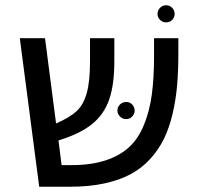

<svg xmlns="http://www.w3.org/2000/svg" viewBox="-20 -709 757 729"><path d="M610.8 -624Q597.2 -624 587.6 -633.5Q578.1 -643.1 578.1 -655.8Q578.1 -669.4 587.6 -679.2Q597.2 -689 610.8 -689Q624.5 -689 633.8 -679.2Q643.1 -669.4 643.1 -655.8Q643.1 -642.6 633.5 -633.3Q624 -624 610.8 -624ZM564.9 -564H657.2V-505.9Q657.2 -438.5 652.3 -383.3Q647.5 -328.1 634.8 -274.9Q622.1 -221.7 601.8 -180.7Q581.5 -139.6 549.8 -105Q518.1 -70.3 475.8 -47.6Q433.6 -24.9 376 -12.5Q318.4 0 247.1 0H128.9L55.2 -564H150.9L192.9 -240.2Q244.6 -262.7 270.5 -286.6Q296.4 -310.5 309.1 -354.5Q321.8 -398.4 321.8 -476.1V-564H414.1V-476.1Q414.1 -386.7 394.3 -330.3Q374.5 -273.9 328.9 -237.3Q283.2 -200.7 202.1 -175.8L213.9 -82H250Q324.7 -82 379.4 -99.6Q434.1 -117.2 469.7 -149.9Q505.4 -182.6 526.6 -234.9Q547.9 -287.1 556.4 -349.6Q564.9 -412.1 564.9 -497.1ZM459 -256.8Q445.3 -256.8 435.5 -266.6Q425.8 -276.4 425.8 -289.1Q425.8 -302.7 435.5 -312.3Q445.3 -321.8 459 -321.8Q472.7 -321.8 481.9 -312.3Q491.2 -302.7 491.2 -289.1Q491.2 -275.9 481.7 -266.4Q472.2 -256.8 459 -256.8Z"/></svg>

Font: FiraGO
Style: Regular
Weight: 400
Designer: bBox Type
Foundry: bBox Type GmbH
Version: Version 1.001;PS 001.001;hotconv 1.0.88;makeotf.lib2.5.64775